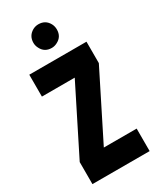

<svg xmlns="http://www.w3.org/2000/svg" viewBox="-223 -967 863 1039"><g transform="rotate(-30 208.0 -448.0)"><path d="M134.8 -821.3Q134.8 -865.2 172.9 -886.7Q189.5 -895.5 208 -895.5Q252 -895.5 272.5 -857.4Q281.2 -840.8 281.2 -821.3Q281.2 -776.4 242.2 -756.8Q225.6 -748 208 -748Q163.1 -748 143.6 -787.1Q134.8 -803.7 134.8 -821.3ZM29.3 0V-137.7L234.4 -546.9H29.3V-683.6H386.7V-549.8L181.6 -140.6H386.7V0Z"/></g></svg>

Font: Post No Bills Jaffna ExtraBold
Style: Regular
Weight: 800
Designer: Kosala Senevirathne, Siva Puranthara, Lasantha Premarathna, Tharique Azeez
Foundry: Mooniak
Version: Version 1.220 ; ttfautohint (v1.6)